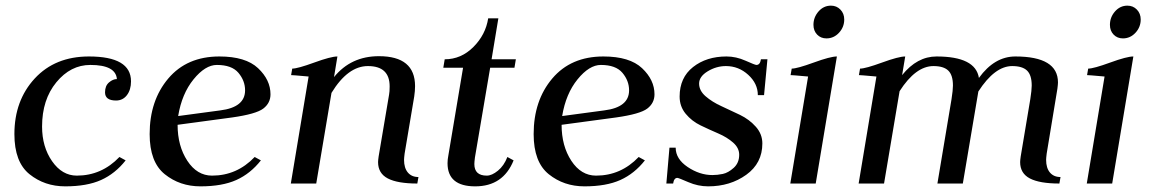

<svg xmlns="http://www.w3.org/2000/svg" viewBox="-20 -650 4069 680"><path d="M352 -323Q352 -346 366 -358Q380 -370 394 -370Q390 -420 300 -420Q230 -420 179.5 -358.5Q129 -297 129 -202Q129 -130 164.5 -79Q200 -28 252 -28Q340 -28 403 -94L425 -82Q388 -35 338 -12.5Q288 10 211 10Q138 10 84.5 -33Q31 -76 31 -175Q31 -294 103 -372Q175 -450 295 -450Q444 -450 444 -362Q444 -332 429.5 -313Q415 -294 391 -294Q352 -294 352 -323Z M938 -316Q938 -285 912.5 -265.5Q887 -246 802 -234L609 -208Q609 -133 643.5 -80.5Q678 -28 731 -28Q819 -28 882 -94L904 -82Q867 -35 817 -12.5Q767 10 690 10Q617 10 563.5 -33Q510 -76 510 -175Q510 -294 576 -372Q642 -450 757 -450Q850 -450 894 -408.5Q938 -367 938 -316ZM611 -239 760 -259Q848 -270 848 -330Q848 -364 824.5 -392Q801 -420 748 -420Q707 -420 665.5 -369Q624 -318 611 -239Z M1163 -377Q1223 -451 1322 -451Q1450 -451 1450 -345Q1450 -328 1447 -308L1413 -106Q1411 -90 1411 -84Q1411 -55 1424.5 -39Q1438 -23 1462 -23L1458 0Q1388 0 1353.5 -18Q1319 -36 1319 -76Q1319 -82 1321 -96L1358 -315Q1360 -325 1360 -344Q1360 -416 1283 -416Q1212 -416 1154 -321L1100 0H1010L1073 -379Q1064 -380 1050 -381Q1036 -382 1027 -383Q1018 -384 1011 -384L1015 -407Q1034 -407 1093 -428.5Q1152 -450 1175 -450Z M1745 -585 1721 -440H1807L1802 -410H1716L1662 -92Q1660 -76 1660 -69Q1660 -28 1704 -28Q1722 -28 1743.5 -45.5Q1765 -63 1777 -94L1799 -82Q1762 10 1663 10Q1565 10 1565 -72Q1565 -85 1568 -100L1620 -410H1550L1555 -440Q1613 -440 1656.5 -483.5Q1700 -527 1709 -585Z M2298 -316Q2298 -285 2272.5 -265.5Q2247 -246 2162 -234L1969 -208Q1969 -133 2003.5 -80.5Q2038 -28 2091 -28Q2179 -28 2242 -94L2264 -82Q2227 -35 2177 -12.5Q2127 10 2050 10Q1977 10 1923.5 -33Q1870 -76 1870 -175Q1870 -294 1936 -372Q2002 -450 2117 -450Q2210 -450 2254 -408.5Q2298 -367 2298 -316ZM1971 -239 2120 -259Q2208 -270 2208 -330Q2208 -364 2184.5 -392Q2161 -420 2108 -420Q2067 -420 2025.5 -369Q1984 -318 1971 -239Z M2551 -416Q2517 -416 2486.5 -397.5Q2456 -379 2456 -354Q2456 -329 2479 -309Q2502 -289 2535 -274Q2568 -259 2601 -243Q2634 -227 2657 -201Q2680 -175 2680 -142Q2680 -72 2623 -31Q2566 10 2488 10Q2452 10 2417.5 -5Q2383 -20 2379 -20Q2367 -20 2364 0H2340L2351 -127H2373Q2373 -87 2415.5 -58.5Q2458 -30 2503 -30Q2521 -30 2540 -34Q2559 -38 2578.5 -55.5Q2598 -73 2598 -102Q2598 -126 2576.5 -145Q2555 -164 2523.5 -177.5Q2492 -191 2461 -206Q2430 -221 2408.5 -247Q2387 -273 2387 -308Q2387 -375 2434.5 -412.5Q2482 -450 2553 -450Q2587 -450 2620.5 -435Q2654 -420 2659 -420Q2672 -420 2675 -440H2698L2686 -313H2664Q2664 -354 2630 -385Q2596 -416 2551 -416Z M2970 -581Q2970 -554 2951.5 -534Q2933 -514 2907 -514Q2887 -514 2874 -527.5Q2861 -541 2861 -562Q2861 -589 2879 -609.5Q2897 -630 2923 -630Q2943 -630 2956.5 -616Q2970 -602 2970 -581ZM2842 -379Q2833 -380 2819 -381Q2805 -382 2796 -383Q2787 -384 2780 -384L2784 -407Q2803 -407 2862 -428.5Q2921 -450 2944 -450L2869 0H2779Z M3390 0H3300L3350 -299Q3355 -331 3355 -347Q3355 -384 3338.5 -400Q3322 -416 3286 -416Q3223 -416 3166 -327L3111 0H3021L3084 -379Q3075 -380 3061 -381Q3047 -382 3038 -383Q3029 -384 3022 -384L3026 -407Q3045 -407 3104 -428.5Q3163 -450 3186 -450L3175 -384Q3228 -450 3297 -450Q3435 -450 3447 -374Q3502 -450 3576 -450Q3727 -450 3727 -358Q3727 -352 3725 -336L3687 -106Q3685 -90 3685 -84Q3685 -55 3698.5 -39Q3712 -23 3736 -23L3732 0Q3662 0 3627.5 -18Q3593 -36 3593 -76Q3593 -82 3595 -96L3629 -299Q3634 -331 3634 -347Q3634 -384 3617.5 -400Q3601 -416 3565 -416Q3503 -416 3445 -326Z M4020 -581Q4020 -554 4001.5 -534Q3983 -514 3957 -514Q3937 -514 3924 -527.5Q3911 -541 3911 -562Q3911 -589 3929 -609.5Q3947 -630 3973 -630Q3993 -630 4006.5 -616Q4020 -602 4020 -581ZM3892 -379Q3883 -380 3869 -381Q3855 -382 3846 -383Q3837 -384 3830 -384L3834 -407Q3853 -407 3912 -428.5Q3971 -450 3994 -450L3919 0H3829Z"/></svg>

Font: Judson
Style: Italic
Weight: 400
Italic angle: -9.5°
Version: Version 20110429